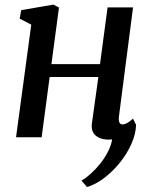

<svg xmlns="http://www.w3.org/2000/svg" viewBox="-20 -582 640 814"><path d="M484.5 -90Q482 -71.5 486.2 -63Q490.5 -54.5 498.5 -54.5Q508 -54.5 518 -59.8Q528 -65 544 -79L557 -52.5Q555.5 -13.5 537.2 27.8Q519 69 489.2 106.2Q459.5 143.5 423.2 171.5Q387 199.5 349 211L325.5 184Q344 173 364.8 154.5Q385.5 136 404.5 112.2Q423.5 88.5 437.2 62Q451 35.5 455.5 9Q452.5 9 448.8 9.5Q445 10 441.5 10Q418.5 10 401.2 2.5Q384 -5 375.2 -20.2Q366.5 -35.5 369.5 -58L397 -255.5H190.5L156.5 0H48L112.5 -477.5L63.5 -503L70 -539L206.5 -562.5L230 -550L198 -310H404L436 -550.5H544Z"/></svg>

Font: Merriweather 28pt Medium
Style: Italic
Weight: 500
Italic angle: -7.8°
Version: Version 2.101